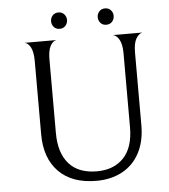

<svg xmlns="http://www.w3.org/2000/svg" viewBox="-57 -872 825 935"><g transform="rotate(-5 356.0 -404.5)"><path d="M377 12Q258 12 193 -54Q128 -120 128 -237V-595Q128 -639 116 -662Q104 -685 86 -688H242Q224 -685 212 -662.5Q200 -640 200 -598V-237Q200 -140 246.5 -87Q293 -34 383 -34Q466 -34 514 -84.5Q562 -135 562 -234V-595Q562 -639 549 -662Q536 -685 518 -688H662Q644 -684 631 -661.5Q618 -639 618 -595V-239Q618 -160 588 -103.5Q558 -47 503.5 -17.5Q449 12 377 12ZM224 -781Q224 -797 234.5 -809Q245 -821 263 -821Q281 -821 291.5 -809Q302 -797 302 -781Q302 -765 291.5 -753Q281 -741 263 -741Q245 -741 234.5 -753Q224 -765 224 -781ZM452 -781Q452 -797 462.5 -809Q473 -821 491 -821Q509 -821 519.5 -809Q530 -797 530 -781Q530 -765 519.5 -753Q509 -741 491 -741Q473 -741 462.5 -753Q452 -765 452 -781Z"/></g></svg>

Font: BellefairVN
Style: Regular
Weight: 400
Designer: Nick Shinn, Liron Lavi Turkenic
Foundry: Shinntype
Version: Version 1.003